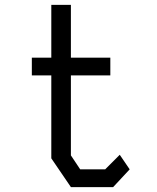

<svg xmlns="http://www.w3.org/2000/svg" viewBox="-20 -764 640 784"><path d="M189.5 -744H269.5V-528.5H430.5V-456H269.5V-129.5L307.5 -72.5H409.5L469 -132L509.5 -72.5L442 0H269.5L189.5 -117.5V-456H110V-528.5H189.5Z"/></svg>

Font: Kode Mono
Style: Regular
Weight: 400
Monospace: yes
Designer: Isa Ozler
Foundry: Kadena LLC
Version: Version 1.000;gftools[0.9.28]